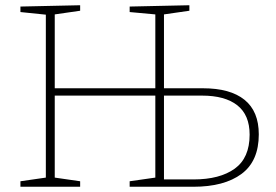

<svg xmlns="http://www.w3.org/2000/svg" viewBox="-20 -713 1052 733"><path d="M58 0V-21L155 -35V-657L58 -667V-688L286 -693V-672L189 -658V-376H573V-658L475 -667V-688L703 -693V-672L606 -658V-376H755Q859 -376 913.5 -332Q968 -288 968 -200Q968 -98 902 -49Q836 0 718 0H475V-21L573 -35V-348H189V-35L286 -21V0ZM751 -348H606V-28H719Q819 -28 876 -69Q933 -110 933 -199Q933 -274 886 -311Q839 -348 751 -348Z"/></svg>

Font: Bitter ExtraLight
Style: Regular
Weight: 200
Designer: Sol Matas, and Bitter project Authors
Foundry: Sol Matas
Version: Version 2.001